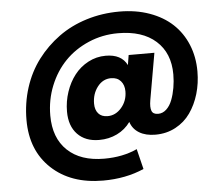

<svg xmlns="http://www.w3.org/2000/svg" viewBox="-59 -735 1197 1027"><g transform="rotate(-5 540.0 -221.5)"><path d="M753.9 4.9Q701.7 4.9 667 -16.1Q632.3 -37.1 620.1 -75.2Q592.3 -36.1 548.3 -14.6Q504.4 6.8 452.1 6.8Q377.9 6.8 335.4 -37.6Q293 -82 293 -159.2Q293 -213.9 310.1 -264.6Q327.1 -315.4 357.2 -354Q387.2 -392.6 430.9 -415.8Q474.6 -439 524.9 -439Q609.4 -439 639.2 -378.9L647.9 -432.1H786.1L742.2 -181.2Q735.8 -143.6 743.2 -124.3Q750.5 -105 777.8 -105Q802.7 -105 822.3 -123.3Q841.8 -141.6 853.3 -171.4Q864.7 -201.2 870.8 -236.3Q877 -271.5 877 -308.1Q877 -422.9 804.2 -488Q731.4 -553.2 601.1 -553.2Q516.6 -553.2 442.4 -521.2Q368.2 -489.3 315.4 -434.8Q262.7 -380.4 232.4 -305.2Q202.1 -230 202.1 -146Q202.1 -25.4 272.7 41.7Q343.3 108.9 470.2 108.9Q569.8 108.9 647 73.2L673.8 182.1Q575.7 225.1 454.1 225.1Q281.2 225.1 177.2 127.7Q73.2 30.3 73.2 -132.8Q73.2 -223.6 99.6 -306.2Q126 -388.7 175.3 -454.1Q224.6 -519.5 291.3 -567.9Q357.9 -616.2 441.9 -642.1Q525.9 -668 618.2 -668Q707 -668 780 -641.8Q853 -615.7 902.8 -569.1Q952.6 -522.5 979.7 -456.8Q1006.8 -391.1 1006.8 -313Q1006.8 -249.5 990 -192.6Q973.1 -135.7 942.1 -91.6Q911.1 -47.4 862.3 -21.2Q813.5 4.9 753.9 4.9ZM613.8 -240.2Q613.8 -274.4 595 -295.7Q576.2 -316.9 543 -316.9Q499 -316.9 470 -279.1Q440.9 -241.2 440.9 -189Q440.9 -155.8 458 -136Q475.1 -116.2 507.8 -116.2Q550.8 -116.2 582.3 -152.8Q613.8 -189.5 613.8 -240.2Z"/></g></svg>

Font: SVN-Poppins
Style: Bold
Weight: 700
Designer: Ninad Kale (Devanagari), Jonny Pinhorn (Latin)
Foundry: Indian Type Foundry
Version: Version 3.200;PS 1.000;hotconv 16.6.54;makeotf.lib2.5.65590